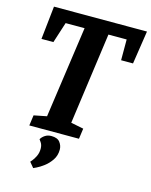

<svg xmlns="http://www.w3.org/2000/svg" viewBox="-127 -730 810 1027"><g transform="rotate(15 278.5 -216.5)"><path d="M87 -58 158 -72 230 -579H125L88 -464H22L42 -648H557L529 -464H463V-579H362L292 -72L362 -58L354 0H79ZM134 186Q134 186 143 175.5Q152 165 161 146.5Q170 128 170 105Q170 84 160.5 70.5Q151 57 151 57Q158 44 173 34Q188 24 208 24Q242 24 256 42.5Q270 61 270 83Q270 116 253 141Q236 166 214 182.5Q192 199 175 207Q158 215 158 215Z"/></g></svg>

Font: Faustina VF Beta
Style: Italic
Weight: 400
Italic angle: -8°
Designer: Alfonso Garcia
Foundry: Omnibus-Type
Version: Version 1.006